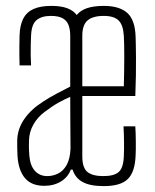

<svg xmlns="http://www.w3.org/2000/svg" viewBox="-20 -626 527 652"><path d="M130.5 5Q86.5 5 64.5 -21.5Q42.5 -48 39.5 -96Q39 -112.5 38.5 -124Q38 -135.5 38.5 -151Q40 -189.5 62.8 -222.2Q85.5 -255 126.5 -281Q147 -294.5 170.8 -307.2Q194.5 -320 218.5 -332Q218.5 -366.5 218.5 -391.2Q218.5 -416 218.5 -441.5Q218.5 -467 218.5 -504Q218.5 -525.5 212.8 -540.8Q207 -556 192.8 -564Q178.5 -572 152.5 -572Q122 -572 104.5 -558Q87 -544 85.5 -505Q85 -495.5 84.5 -477.2Q84 -459 84.2 -439Q84.5 -419 85.5 -404H46.5Q46 -423.5 45.8 -439Q45.5 -454.5 45.8 -470.2Q46 -486 46.5 -506Q47.5 -540.5 59 -562.8Q70.5 -585 94 -595.5Q117.5 -606 154.5 -606Q187.5 -606 208.5 -598Q229.5 -590 240.5 -575Q253.5 -591 276.2 -598.5Q299 -606 332.5 -606Q385 -606 411.8 -582.5Q438.5 -559 440.5 -502Q441 -494 441.2 -475.2Q441.5 -456.5 441.8 -429.8Q442 -403 441.5 -370Q441 -337 439.5 -300H259.5Q259.5 -249 259.5 -197.5Q259.5 -146 259.5 -95Q259.5 -56 277 -42Q294.5 -28 330.5 -28Q367.5 -28 383.2 -42Q399 -56 400.5 -95Q401.5 -116 401.2 -142Q401 -168 399.5 -197H439.5Q441 -175.5 441.2 -144.8Q441.5 -114 440.5 -98Q438.5 -42 414 -18Q389.5 6 332.5 6Q286 6 260.8 -7.8Q235.5 -21.5 226.5 -50H220.5Q211 -24.5 187 -9.8Q163 5 130.5 5ZM140.5 -28Q160 -28 177.5 -36.8Q195 -45.5 206.5 -66Q218 -86.5 219.5 -122Q219 -173 218.8 -215.5Q218.5 -258 218.5 -297Q200.5 -289.5 180 -278.2Q159.5 -267 131.5 -246Q107.5 -228 93.5 -203.2Q79.5 -178.5 78.5 -150Q78.5 -142 78.2 -130Q78 -118 79.5 -99Q82 -64.5 98.2 -46.2Q114.5 -28 140.5 -28ZM259.5 -333H400.5Q402 -388 402 -434.5Q402 -481 400.5 -504Q398.5 -541 382.8 -556.5Q367 -572 332.5 -572Q295 -572 277.2 -556.5Q259.5 -541 259.5 -505Q259.5 -462.5 259.5 -419.2Q259.5 -376 259.5 -333Z"/></svg>

Font: Big Shoulders Text SC Thin
Style: Regular
Weight: 100
Designer: Patric King
Foundry: XO Type Co
Version: Version 2.002